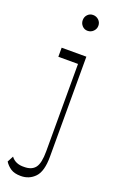

<svg xmlns="http://www.w3.org/2000/svg" viewBox="-235 -825 656 1073"><g transform="rotate(20 92.5 -288.0)"><path d="M119 -686Q100 -686 87 -700Q74 -714 74 -733Q74 -753 87 -766.5Q100 -780 119 -780Q139 -780 153 -766.5Q167 -753 167 -733Q167 -714 153 -700Q139 -686 119 -686ZM46 204Q8 204 -14 189.5Q-36 175 -50 153L-31 117Q-5 152 47 150Q92 150 112.5 123Q133 96 133 26V-494H16V-548H163V47Q163 134 129.5 169Q96 204 46 204Z"/></g></svg>

Font: Savate ExtraLight
Style: Regular
Weight: 200
Designer: Max Esnée
Foundry: Plomb Type
Version: Version 2.000